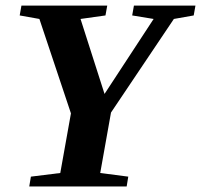

<svg xmlns="http://www.w3.org/2000/svg" viewBox="-20 -675 728 695"><path d="M342.8 -48.8 444.3 -35.6 438.5 0H85.9L91.8 -35.6L198.2 -48.8L236.8 -264.6L122.6 -606.4L51.3 -619.1L57.6 -654.8H368.2L361.8 -619.1L271.5 -606.4L358.4 -335L536.1 -606.4L458.5 -619.1L464.8 -654.8H687.5L681.2 -619.1L609.4 -606.4L381.8 -267.6Z"/></svg>

Font: Tinos
Style: Bold Italic
Weight: 700
Italic angle: -16.333°
Designer: Steve Matteson
Foundry: Monotype Imaging Inc.
Version: Version 1.23